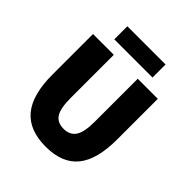

<svg xmlns="http://www.w3.org/2000/svg" viewBox="-225 -967 1123 1123"><g transform="rotate(45 336.0 -406.0)"><path d="M178 -716V-824H494V-716ZM338 12Q201 12 134.5 -68Q68 -148 68 -314V-650H240V-294Q240 -208 263 -172Q286 -136 338 -136Q390 -136 414 -172.5Q438 -209 438 -294V-650H604V-314Q604 -147 539 -67.5Q474 12 338 12Z"/></g></svg>

Font: Assistant ExtraBold
Style: Regular
Weight: 800
Designer: Hebrew By Ben Nathan, Latin by Paul Hunt
Version: Version 2.001;PS 002.001;hotconv 1.0.88;makeotf.lib2.5.64775